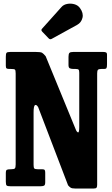

<svg xmlns="http://www.w3.org/2000/svg" viewBox="-20 -1040 625 1072"><path d="M41 -655H32.5Q20.5 -655 16.5 -658.2Q12.5 -661.5 12.5 -673V-723Q12.5 -740 16.5 -745Q20.5 -750 38 -750H179.5Q207.5 -750 215.2 -745.2Q223 -740.5 235 -726L403 -317Q409 -302 415.8 -300.8Q422.5 -299.5 422.5 -331V-633.5Q422.5 -647 418.8 -651Q415 -655 402 -655H391.5Q377.5 -655 370 -658.5Q362.5 -662 362.5 -676.5V-723Q362.5 -739.5 367.8 -744.8Q373 -750 389.5 -750H556Q565.5 -750 571.5 -747.5Q577.5 -745 577.5 -734V-682Q577.5 -664.5 574.5 -659.8Q571.5 -655 561.5 -655H546Q531 -655 526.8 -650Q522.5 -645 522.5 -630V-9Q522.5 2.5 519.2 7.5Q516 12.5 504 12.5H399Q382 12.5 374.8 8Q367.5 3.5 360 -5.5L193 -442Q183 -458 175.2 -453Q167.5 -448 167.5 -412V-119.5Q167.5 -104 171.5 -99.5Q175.5 -95 191.5 -95H215.5Q226.5 -95 229.5 -90.8Q232.5 -86.5 232.5 -75.5V-22.5Q232.5 -6.5 225.5 -3.2Q218.5 0 204.5 0H40Q22.5 0 17.5 -4Q12.5 -8 12.5 -25.5V-73Q12.5 -89 18.2 -92Q24 -95 39.5 -95H41Q58.5 -95 63 -99.8Q67.5 -104.5 67.5 -122V-630Q67.5 -648 63.2 -651.5Q59 -655 41 -655ZM252 -825.5 215.5 -863.5Q207 -872.5 215.5 -880.5L323 -1000.5Q334.5 -1014 354.8 -1018Q375 -1022 395 -1016.5Q415 -1011 426.5 -995Q447 -967 440.5 -940.5Q434 -914 410.5 -901L269.5 -823.5Q259.5 -817.5 252 -825.5Z"/></svg>

Font: Besley* Condensed
Style: Bold
Weight: 700
Width: 3
Designer: Owen Earl
Foundry: indestructible type*
Version: Version 3.000; ttfautohint (v1.8.3)